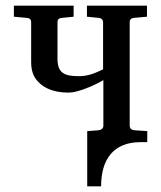

<svg xmlns="http://www.w3.org/2000/svg" viewBox="-20 -502 567 678"><path d="M454 -439 499 -443V-482H287V-443L327 -439C336 -439 344 -433 344 -424V-257C318 -245 293 -233 259 -233C207 -233 183 -244 183 -295V-424C183 -434 190 -439 200 -439L240 -443V-482H29V-443L73 -439C83 -439 90 -434 90 -424V-282C90 -261 94 -244 102 -230C123 -195 165 -175 220 -175C229 -175 239 -176 250 -179C285 -188 317 -203 345 -219V-58C345 -48 337 -43 328 -42L288 -39V156H337C337 59 382 0 476 0H500V-39L455 -42C445 -43 438 -48 438 -58V-424C438 -434 445 -439 455 -439Z"/></svg>

Font: Veleka
Style: Regular
Weight: 400
Designer: Stefan Peev, Context Ltd, 2016; SIL International, 1997-2014.
Foundry: Stefan Peev, Context Ltd, 2016
Version: Version 1.000